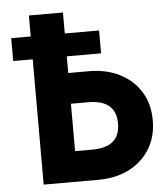

<svg xmlns="http://www.w3.org/2000/svg" viewBox="-51 -756 703 803"><g transform="rotate(-5 300.0 -355.0)"><path d="M18 -526V-622H100V-710H243V-622H387V-526H243V-456H329Q403 -456 459 -427.5Q515 -399 546.5 -348Q578 -297 578 -228Q578 -160 546.5 -108.5Q515 -57 459 -28.5Q403 0 329 0H100V-526ZM243 -327V-128H315Q432 -128 432 -228Q432 -327 315 -327Z"/></g></svg>

Font: Geist Mono
Style: Bold
Weight: 700
Monospace: yes
Designer: Basement.studio, Andrés Briganti, Mateo Zaragoza
Foundry: Basement.studio, Vercel, Andrés Briganti, Guido Ferreyra, Mateo Zaragoza
Version: Version 1.500; ttfautohint (v1.8.4.7-5d5b)